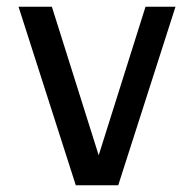

<svg xmlns="http://www.w3.org/2000/svg" viewBox="-20 -550 576 570"><path d="M205 0 35 -530H134L273 -89L412 -530H501L331 0Z"/></svg>

Font: Orienta
Style: Regular
Weight: 400
Designer: Eduardo Rodriguez Tunni
Foundry: Eduardo Rodriguez Tunni
Version: Version 1.002; ttfautohint (v1.8.4.7-5d5b);gftools[0.9.23]